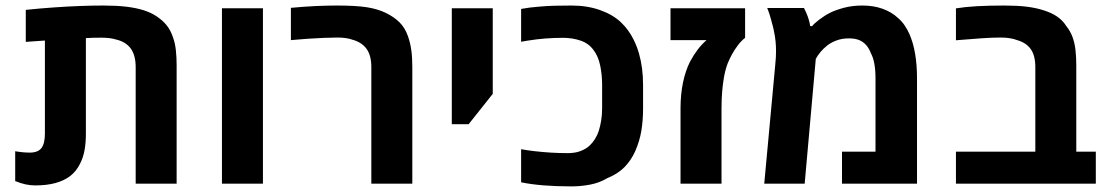

<svg xmlns="http://www.w3.org/2000/svg" viewBox="-20 -661 3988 691"><path d="M106.9 6.3Q88.9 6.3 71.3 2.4Q53.7 -1.5 34.7 -9.3V-116.7Q62.5 -111.8 87.4 -111.8Q116.7 -111.8 129.2 -128.2Q141.6 -144.5 141.6 -180.2V-515.1Q124.5 -514.2 107.2 -512.7Q89.8 -511.2 72.8 -510.3V-625.5Q125.5 -630.9 173.8 -634.3Q222.2 -637.7 266.6 -639.4Q311 -641.1 351.6 -641.1Q398.4 -641.1 433.8 -637Q469.2 -632.8 495.8 -624.5Q522.5 -616.2 542.5 -603Q565.4 -587.9 580.1 -569.6Q594.7 -551.3 603.5 -523.9Q610.4 -504.4 613 -479.7Q615.7 -455.1 615.7 -424.8V0H468.3V-418.9Q468.3 -462.4 450.4 -486.6Q432.6 -510.7 397 -519Q376.5 -525.4 344.7 -525.4Q330.1 -525.4 316.2 -525.1Q302.2 -524.9 289.1 -523.9V-180.2Q289.1 -147.5 284.4 -121.1Q279.8 -94.7 268.1 -71.8Q254.9 -44.9 232.4 -27.3Q210.4 -10.7 179.2 -2.2Q147.9 6.3 106.9 6.3Z M778.8 0V-631.3H926.3V0Z M1316.4 0V-419.4Q1316.4 -461.4 1299.3 -485.1Q1282.2 -508.8 1248.5 -518.1Q1237.8 -522 1224.4 -523.9Q1210.9 -525.9 1195.3 -525.9Q1173.3 -525.9 1145.3 -524.7Q1117.2 -523.4 1086.9 -521.5Q1056.6 -519.5 1026.9 -516.6V-632.8Q1074.2 -637.2 1115.2 -639.2Q1156.2 -641.1 1190.9 -641.1Q1260.3 -641.1 1299.8 -635Q1339.4 -628.9 1369.1 -614.3Q1398.9 -599.6 1418.2 -580.3Q1437.5 -561 1448.2 -530.8Q1457 -505.4 1460.4 -479.7Q1463.9 -454.1 1463.9 -419.4V0Z M1606 -213.9V-631.3H1753.4V-323.2L1666.5 -213.9Z M2037.1 9.8Q1981 9.8 1935.8 6.1Q1890.6 2.4 1855.5 -4.9V-124Q1877 -120.1 1904.1 -116.9Q1931.2 -113.8 1961.4 -111.8Q1991.7 -109.9 2023.4 -109.9Q2048.8 -109.9 2068.1 -116.9Q2087.4 -124 2101.1 -136.2Q2112.3 -146.5 2121.1 -160.4Q2129.9 -174.3 2134.8 -189.5Q2140.1 -206.1 2143.6 -227.1Q2147 -248 2147 -271.5V-355Q2147 -392.1 2139.9 -425.8Q2132.8 -459.5 2115.7 -481.4Q2098.1 -505.4 2068.8 -515.1Q2039.6 -524.9 2005.9 -524.9Q1975.1 -524.9 1943.1 -522.5Q1911.1 -520 1877.9 -514.6Q1871.6 -513.2 1865.7 -512.5Q1859.9 -511.7 1855.5 -510.7V-628.9Q1871.1 -631.8 1887 -633.8Q1902.8 -635.7 1921.4 -637.2Q1947.3 -639.6 1976.1 -640.4Q2004.9 -641.1 2037.1 -641.1Q2093.3 -641.1 2139.4 -624.8Q2185.5 -608.4 2213.9 -581.5Q2228.5 -567.9 2240.2 -551.8Q2252 -535.6 2261.2 -516.6Q2272.5 -493.7 2279.8 -468Q2287.1 -442.4 2290.8 -414.1Q2294.4 -385.7 2294.4 -354V-271.5Q2294.4 -227.1 2288.1 -189.7Q2281.7 -152.3 2266.1 -116.7Q2251 -83.5 2227.3 -59.3Q2203.6 -35.2 2165 -19.5Q2137.2 -2.9 2104 3.4Q2070.8 9.8 2037.1 9.8Z M2429.2 0V-271.5Q2429.2 -320.8 2438 -363.5Q2446.8 -406.2 2463.4 -439Q2476.1 -462.9 2490.7 -482.2Q2505.4 -501.5 2522.9 -516.6H2393.1V-631.3H2661.6V-524.9Q2647.9 -514.2 2636 -498.5Q2624 -482.9 2614.5 -465.6Q2605 -448.2 2598.6 -432.1Q2589.8 -408.7 2585.2 -380.9Q2580.6 -353 2579.1 -332Q2578.1 -320.3 2577.4 -305.2Q2576.7 -290 2576.7 -271.5V0Z M2730.5 0 2770 -426.8Q2771.5 -441.9 2772.2 -453.6Q2772.9 -465.3 2772.9 -476.6Q2772.9 -495.1 2771.2 -512.5Q2769.5 -529.8 2765.6 -547.9Q2764.2 -556.6 2761.2 -567.4Q2758.3 -578.1 2755.4 -589.1Q2752.4 -600.1 2750 -607.9Q2748 -614.3 2745.8 -620.1Q2743.7 -626 2741.2 -632.3H2873.5Q2881.8 -616.2 2887.7 -599.9Q2893.6 -583.5 2896 -566.9H2902.8Q2909.7 -576.2 2929.4 -591.1Q2949.2 -606 2967.8 -615.2Q2987.3 -625 3017.6 -633.1Q3047.9 -641.1 3083.5 -641.1Q3124 -641.1 3156.5 -629.4Q3189 -617.7 3211.4 -596.7Q3225.6 -584.5 3235.6 -569.8Q3245.6 -555.2 3252.9 -538.6Q3266.6 -507.8 3273.4 -467.8Q3280.3 -427.7 3280.3 -378.9V0H3010.3V-115.2H3130.9V-378.9Q3130.9 -409.2 3126.7 -431.9Q3122.6 -454.6 3114.3 -469.2Q3108.9 -484.4 3099.1 -496.6Q3089.4 -508.8 3074 -515.9Q3058.6 -522.9 3035.6 -522.9Q3010.7 -522.9 2991 -515.6Q2971.2 -508.3 2957 -497.1Q2943.4 -486.3 2933.1 -474.1Q2922.9 -461.9 2916 -449.2L2876 0Z M3420.4 0V-115.2H3706.1V-419.4Q3706.1 -460.9 3689.7 -484.1Q3673.3 -507.3 3640.6 -516.6Q3629.4 -521 3614.7 -523.4Q3600.1 -525.9 3582 -525.9Q3553.2 -525.9 3515.1 -523.4Q3477.1 -521 3420.4 -516.1V-630.9Q3452.6 -636.2 3496.1 -638.7Q3539.6 -641.1 3594.2 -641.1Q3640.1 -641.1 3674.6 -637Q3709 -632.8 3737.3 -623.5Q3766.1 -614.3 3785.6 -600.6Q3805.2 -586.9 3817.4 -567.4Q3832 -549.3 3839.8 -528.1Q3847.7 -506.8 3850.6 -481.4Q3853.5 -456.1 3853.5 -425.3V-115.2H3923.8V0Z"/></svg>

Font: Wonky
Style: Regular
Weight: 400
Designer: Monotype Design Team
Foundry: Monotype Imaging Inc.
Version: Version 3.000